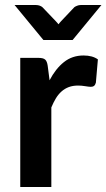

<svg xmlns="http://www.w3.org/2000/svg" viewBox="-20 -743 423 763"><path d="M177 -424Q201 -470 234 -496.2Q267 -522.5 312 -522.5Q347.5 -522.5 369 -507L361 -414.5Q358.5 -405.5 353.8 -401.8Q349 -398 341 -398Q333.5 -398 318.8 -400.5Q304 -403 290 -403Q269.5 -403 253.5 -397Q237.5 -391 224.8 -379.8Q212 -368.5 202.2 -352.5Q192.5 -336.5 184 -316V0H60.5V-513H133Q152 -513 159.5 -506.2Q167 -499.5 169.5 -482ZM383 -723 268.5 -584H152.5L38 -723H123.5Q131 -723 137.8 -720.5Q144.5 -718 148.5 -714.5L201.5 -659Q204 -656.5 206.8 -653.2Q209.5 -650 212.5 -646.5Q215 -650 217.8 -653.2Q220.5 -656.5 223 -659L275.5 -714.5Q279.5 -717.5 286.5 -720.2Q293.5 -723 300.5 -723Z"/></svg>

Font: LatoLatin
Style: Bold
Weight: 700
Designer: Lukasz Dziedzic with Adam Twardoch and Botio Nikoltchev
Foundry: tyPoland Lukasz Dziedzic
Version: Version 2.015; 2015-08-06; http://www.latofonts.com/